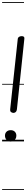

<svg xmlns="http://www.w3.org/2000/svg" viewBox="-25 -1349 253 1832"><path d="M100.5 -272Q88 -273 79 -281Q70 -289 72 -305L144.5 -978Q145.5 -987 151.2 -992.8Q157 -998.5 165.2 -1001.2Q173.5 -1004 182.5 -1004Q195.5 -1004 202.2 -998.5Q209 -993 207.5 -980L136.5 -307Q135 -294 129.8 -286Q124.5 -278 116.8 -274.8Q109 -271.5 100.5 -272ZM77 1.5Q52.5 1.5 37.5 -14.2Q22.5 -30 22.5 -55Q22.5 -78 37.5 -92.5Q52.5 -107 77 -107Q101.5 -107 116.2 -92.5Q131 -78 131 -55Q131 -38.5 124.2 -25.8Q117.5 -13 105.5 -5.8Q93.5 1.5 77 1.5ZM100.5 -272Q88 -273 79 -281Q70 -289 72 -305L144.5 -978Q145.5 -987 151.2 -992.8Q157 -998.5 165.2 -1001.2Q173.5 -1004 182.5 -1004Q195.5 -1004 202.2 -998.5Q209 -993 207.5 -980L136.5 -307Q135 -294 129.8 -286Q124.5 -278 116.8 -274.8Q109 -271.5 100.5 -272ZM77 1.5Q52.5 1.5 37.5 -14.2Q22.5 -30 22.5 -55Q22.5 -78 37.5 -92.5Q52.5 -107 77 -107Q101.5 -107 116.2 -92.5Q131 -78 131 -55Q131 -38.5 124.2 -25.8Q117.5 -13 105.5 -5.8Q93.5 1.5 77 1.5ZM-5 455H204V463H-5ZM-5 -16H204V0H-5ZM-5 -549H204V-541H-5ZM-5 -1329H204V-1321H-5Z"/></svg>

Font: Edu SA Dotted Guide
Style: Regular
Weight: 400
Designer: Tina and Corey Anderson, Eben Sorkin, Mirko Velimirovic
Foundry: Google for Education
Version: Version 2.000